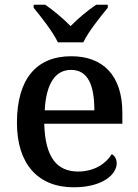

<svg xmlns="http://www.w3.org/2000/svg" viewBox="-20 -786 587 816"><path d="M226 -606H334C355 -651 407 -715 438 -753V-766H389C354 -743 310 -706 280 -675C250 -706 206 -743 172 -766H123V-753C154 -715 205 -651 226 -606ZM293 10C418 10 476 -46 476 -92C476 -110 467 -125 455 -131C431 -91 381 -57 312 -57C221 -57 172 -118 168 -260H500V-307C500 -466 417 -547 283 -547C136 -547 52 -452 52 -264C52 -91 140 10 293 10ZM381 -317H170C176 -429 214 -489 282 -489C355 -489 381 -422 381 -317Z"/></svg>

Font: Noto Serif Oriya Medium
Style: Regular
Weight: 500
Designer: David Williams
Foundry: Google LLC, David Williams
Version: Version 1.051